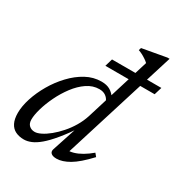

<svg xmlns="http://www.w3.org/2000/svg" viewBox="-169 -835 916 969"><g transform="rotate(30 289.0 -351.0)"><path d="M368 -366.5Q362.5 -381.5 347.8 -392Q333 -402.5 310.5 -402.5Q273 -402.5 239.5 -379.8Q206 -357 178.5 -320.5Q151 -284 131 -242.5Q111 -201 100 -162.8Q89 -124.5 89 -98.5Q89 -75.5 101.8 -63.8Q114.5 -52 134 -52Q149.5 -52 171 -62.8Q192.5 -73.5 216 -92.8Q239.5 -112 262.2 -137.8Q285 -163.5 303.2 -194.2Q321.5 -225 332 -258L448 -634Q443.5 -638.5 439 -642Q434.5 -645.5 429.5 -648.8Q424.5 -652 419.5 -655.2Q414.5 -658.5 408.8 -661.5Q403 -664.5 396.8 -667.2Q390.5 -670 383.5 -672.5L388 -687L527.5 -712H540L329 -35.5L319.5 -56Q336.5 -53.5 358.5 -59.8Q380.5 -66 404.8 -80.2Q429 -94.5 452.5 -114.5L467 -97Q411 -37 370.5 -13.5Q330 10 297 10Q274.5 10 264.8 0.8Q255 -8.5 260.5 -24.5L314.5 -189H325.5Q286 -130.5 254.2 -92.2Q222.5 -54 196.5 -32Q170.5 -10 148.2 -0.8Q126 8.5 106 8.5Q78 8.5 57 -1.8Q36 -12 24.5 -34.8Q13 -57.5 13 -93.5Q13 -132 28 -178.8Q43 -225.5 69.8 -271.5Q96.5 -317.5 132.8 -356Q169 -394.5 211.5 -417.8Q254 -441 301 -441Q331.5 -441 351.5 -429.2Q371.5 -417.5 386.5 -394.5ZM277 -519.5 290 -564H577.5L564 -519.5Z"/></g></svg>

Font: Newsreader 17pt
Style: Italic
Weight: 400
Italic angle: -17°
Version: Version 1.003